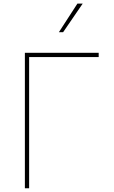

<svg xmlns="http://www.w3.org/2000/svg" viewBox="-20 -1011 611 1031"><path d="M509.9 -727.3V-704.5H136.4V0H113.6V-727.3ZM296.2 -838.1 395.6 -991.5H424L318.9 -838.1Z"/></svg>

Font: Inter P Thin
Style: Regular
Weight: 100
Designer: Rasmus Andersson
Foundry: rsms
Version: Version 3.018;git-588b23468